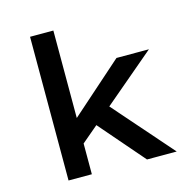

<svg xmlns="http://www.w3.org/2000/svg" viewBox="-108 -848 955 955"><g transform="rotate(-15 370.0 -370.0)"><path d="M238 -149 220 -264 517 -527H684ZM129 0V-740H249V0ZM533 0 309 -259 394 -333 686 0Z"/></g></svg>

Font: Lexend Exa Medium
Style: Regular
Weight: 500
Designer: Bonnie Shaver-Troup, Thomas Jockin
Foundry: Lexend
Version: Version 1.007